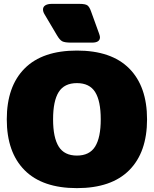

<svg xmlns="http://www.w3.org/2000/svg" viewBox="-20 -956 794 991"><path d="M274 -774 210 -882Q202 -895 202 -907Q202 -921 214 -928.5Q226 -936 247 -936H390Q421 -936 431.5 -928Q442 -920 450 -897L492 -781Q496 -769 496 -764Q496 -736 455 -736H348Q314 -736 301 -743Q288 -750 274 -774ZM15 -340Q15 -510 107 -602.5Q199 -695 377 -695Q555 -695 647 -602.5Q739 -510 739 -340Q739 -170 647 -77.5Q555 15 377 15Q199 15 107 -77.5Q15 -170 15 -340ZM500 -340Q500 -435 471 -481Q442 -527 377 -527Q312 -527 283 -481Q254 -435 254 -340Q254 -246 283 -199.5Q312 -153 377 -153Q442 -153 471 -199.5Q500 -246 500 -340Z"/></svg>

Font: Mitr
Style: Bold
Weight: 700
Designer: Thanarat Vachiruckul
Foundry: Cadson Demak
Version: Version 1.003